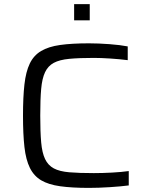

<svg xmlns="http://www.w3.org/2000/svg" viewBox="-20 -907 720 935"><path d="M413 8Q330 8 273 0Q216 -8 180.5 -29Q145 -50 125.5 -89.5Q106 -129 99 -191Q92 -253 92 -344Q92 -434 99 -496Q106 -558 125 -597.5Q144 -637 180 -658.5Q216 -680 273 -688Q330 -696 413 -696Q460 -696 513 -692Q566 -688 602 -681V-614Q563 -619 517 -622Q471 -625 437 -625Q365 -625 317.5 -620.5Q270 -616 242 -601Q214 -586 199.5 -555.5Q185 -525 180.5 -474Q176 -423 176 -344Q176 -265 180.5 -214Q185 -163 199.5 -132.5Q214 -102 242 -87Q270 -72 317.5 -68Q365 -64 437 -64Q478 -64 525 -66.5Q572 -69 607 -74V-4Q569 1 514 4.5Q459 8 413 8ZM341 -808V-887H417V-808Z"/></svg>

Font: Saira Expanded
Style: Regular
Weight: 400
Width: 7
Designer: Hector Gatti with collaboration of the Omnibus-Type team
Foundry: Omnibus-Type
Version: Version 1.100; ttfautohint (v1.8.3)